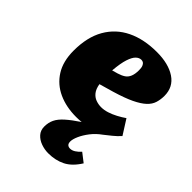

<svg xmlns="http://www.w3.org/2000/svg" viewBox="-222 -646 1015 1015"><g transform="rotate(45 285.0 -138.5)"><path d="M32 -225Q32 -326 71 -394Q110 -462 181 -496.5Q252 -531 349 -531Q436 -531 488.5 -496Q541 -461 541 -395Q541 -368 533.5 -343.5Q526 -319 504 -298.5Q482 -278 441.5 -258.5Q401 -239 334 -219L254 -196Q259 -165 273 -147.5Q287 -130 306.5 -123Q326 -116 346 -116Q368 -116 391.5 -123.5Q415 -131 438.5 -143.5Q462 -156 482 -170L534 -88Q515 -67 495.5 -51.5Q476 -36 456 -20Q425 2 403.5 30Q382 58 370.5 84Q359 110 359 127Q359 142 366 148.5Q373 155 385 155Q399 155 413.5 146Q428 137 442 121L491 159Q458 212 416 233Q374 254 321 254Q293 254 266.5 244.5Q240 235 223 216Q206 197 206 169Q206 139 217.5 115Q229 91 256.5 66.5Q284 42 329 12Q318 13 308 13.5Q298 14 289 14Q215 14 157 -12.5Q99 -39 65.5 -92Q32 -145 32 -225ZM250 -295 282 -304Q305 -311 320 -321Q335 -331 342.5 -349.5Q350 -368 350 -396Q350 -415 345.5 -425.5Q341 -436 334.5 -440Q328 -444 320 -444Q304 -444 290 -430.5Q276 -417 265.5 -385Q255 -353 250 -295Z"/></g></svg>

Font: Literata Black
Style: Italic
Weight: 900
Italic angle: -2°
Designer: Latin by Veronika Burian and Jose Scaglione. Greek by Irene Vlachou. Cyrillic by Vera Evstafieva
Foundry: TypeTogether
Version: Version 3.002